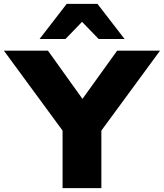

<svg xmlns="http://www.w3.org/2000/svg" viewBox="-56 -965 841 985"><path d="M265 0V-361L301 -246L-36 -705H190L379 -441H355L545 -705H765L428 -246L464 -361V0ZM147 -765 286 -945H444L583 -765H450L365 -853L280 -765Z"/></svg>

Font: Nunito Sans 10pt SemiExpanded Black
Style: Regular
Weight: 900
Width: 6
Designer: Vernon Adams
Foundry: Vernon Adams
Version: Version 3.101;gftools[0.9.27]